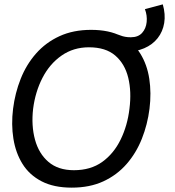

<svg xmlns="http://www.w3.org/2000/svg" viewBox="-20 -850 804 881"><path d="M553 -612 485 -625 494 -699Q511 -696 532 -687.5Q553 -679 580 -679Q614 -679 632 -699Q650 -719 653 -749Q656 -779 645 -808L727 -830Q740 -784 733.5 -744.5Q727 -705 703.5 -675Q680 -645 641.5 -628.5Q603 -612 553 -612ZM309 11Q227 11 171 -18Q115 -47 83.5 -97.5Q52 -148 41.5 -213.5Q31 -279 40 -351Q49 -423 75 -488.5Q101 -554 145.5 -604.5Q190 -655 253 -684Q316 -713 398 -713Q481 -713 536.5 -684Q592 -655 623.5 -604.5Q655 -554 665 -488.5Q675 -423 666 -351Q657 -279 631 -213.5Q605 -148 561 -97.5Q517 -47 454.5 -18Q392 11 309 11ZM319 -69Q396 -69 449 -107Q502 -145 533.5 -209.5Q565 -274 574 -351Q584 -429 568.5 -493Q553 -557 509 -595Q465 -633 388 -633Q317 -633 262.5 -595Q208 -557 175 -493Q142 -429 132 -351Q123 -274 140.5 -209.5Q158 -145 202.5 -107Q247 -69 319 -69Z"/></svg>

Font: Inclusive Sans
Style: Italic
Weight: 400
Italic angle: -7°
Designer: Olivia King
Foundry: Olivia King
Version: Version 2.004